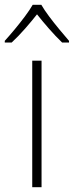

<svg xmlns="http://www.w3.org/2000/svg" viewBox="-46 -784 309 804"><path d="M128 0H89V-530H128ZM127 -764Q139 -743 159.5 -715.5Q180 -688 202.5 -661Q225 -634 243 -613V-606H214Q187 -632 159 -664Q131 -696 109 -724Q87 -696 59 -664Q31 -632 3 -606H-26V-613Q-7 -634 15.5 -661Q38 -688 58.5 -715.5Q79 -743 91 -764Z"/></svg>

Font: Noto Sans Khmer ExtraLight
Style: Regular
Weight: 250
Version: Version 2.003